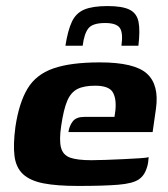

<svg xmlns="http://www.w3.org/2000/svg" viewBox="-20 -608 554 634"><path d="M238 6Q168 6 124 -2.5Q80 -11 56.5 -32.5Q33 -54 28 -92Q23 -130 31 -190Q43 -269 71 -315.5Q99 -362 156 -382Q213 -402 310 -402Q424 -402 465 -365Q506 -328 495 -249L484 -172H206Q209 -193 220.5 -207.5Q232 -222 258 -222H358L361 -243Q365 -283 352 -304Q339 -325 294 -325Q257 -325 235.5 -314Q214 -303 202 -275Q190 -247 182 -192Q175 -145 181.5 -120.5Q188 -96 211.5 -87.5Q235 -79 282 -79Q299 -79 328 -80Q357 -81 388 -82.5Q419 -84 442 -85.5Q465 -87 471 -89L469 -71Q467 -57 460 -41.5Q453 -26 439 -16Q419 -2 370.5 2Q322 6 238 6ZM335 -588Q384 -588 408 -576Q432 -564 437.5 -535.5Q443 -507 437 -457H381Q387 -500 375.5 -516Q364 -532 327 -532Q286 -532 272 -514.5Q258 -497 253 -457H196Q204 -508 217.5 -536.5Q231 -565 258.5 -576.5Q286 -588 335 -588Z"/></svg>

Font: Genos
Style: Bold Italic
Weight: 700
Italic angle: -8°
Version: Version 1.010